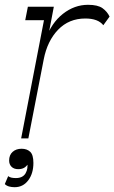

<svg xmlns="http://www.w3.org/2000/svg" viewBox="-39 -576 476 799"><path d="M49 0 144 -492H66L77 -548H185L155 -390L150 -411Q175 -481 223 -518.5Q271 -556 327 -556Q368 -556 387.5 -542Q407 -528 417 -507L391 -471Q369 -499 316 -499Q248 -499 203 -452.5Q158 -406 143 -329L79 0ZM22 203Q9 203 -1.5 200Q-12 197 -19 190L-5 157Q0 161 7.5 163Q15 165 27 165Q56 165 67.5 145Q79 125 74 100L79 104Q71 117 61 122.5Q51 128 37 128Q19 128 9 118Q-1 108 -1 92Q-1 69 13.5 56Q28 43 51 43Q73 43 86.5 55.5Q100 68 100 102Q100 146 78.5 174.5Q57 203 22 203Z"/></svg>

Font: Savate ExtraLight
Style: Italic
Weight: 200
Italic angle: -11°
Designer: Max Esnée
Foundry: Plomb Type
Version: Version 2.000